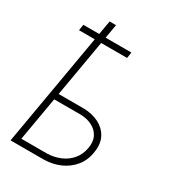

<svg xmlns="http://www.w3.org/2000/svg" viewBox="-191 -897 898 1000"><g transform="rotate(30 257.5 -397.0)"><path d="M109.9 -334.5H282.2Q331.5 -333 370.4 -313.5Q409.2 -293.9 429.2 -257.3Q449.2 -220.7 441.4 -168.5Q434.1 -114.3 403.6 -76.9Q373 -39.6 327.9 -20Q282.7 -0.5 230.5 0H32.2L169.4 -794.4H208L76.7 -35.6H230.5Q272 -36.6 308.6 -51.8Q345.2 -66.9 370.4 -96.4Q395.5 -126 403.3 -168.5Q410.6 -210 395.8 -238.5Q380.9 -267.1 350.8 -282.5Q320.8 -297.9 282.2 -298.8H104ZM348.6 -710.9 343.3 -675.3H54.2L59.6 -710.9Z"/></g></svg>

Font: Roboto ExtraLight
Style: Italic
Weight: 250
Designer: Christian Robertson
Foundry: Google
Version: Version 3.009; 2024